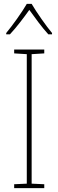

<svg xmlns="http://www.w3.org/2000/svg" viewBox="-20 -969 300 989"><path d="M143 -949H118C94 -907 43 -836 12 -799V-792H31C65 -828 104 -880 131 -918C159 -879 196 -828 229 -792H248V-799C220 -832 168 -906 143 -949ZM208 0V-20L143 -23V-690L208 -694V-714H53V-694L118 -690V-23L53 -20V0Z"/></svg>

Font: Noto Sans Arabic SemCond Thin
Style: Regular
Weight: 100
Width: 4
Designer: Monotype Design Team, Nadine Chahine, Nizar Qandah and Khaled Hosny
Foundry: Monotype Imaging Inc.
Version: Version 2.012